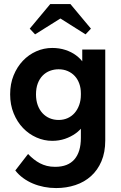

<svg xmlns="http://www.w3.org/2000/svg" viewBox="-20 -708 614 975"><path d="M265 247Q317 247 362.6 231.9Q408.3 216.8 442 186.5Q475.8 156.2 495.1 111Q514.5 65.7 514.5 5V-456.5H397.7V-332.5L390.7 -325.5V-8Q390.7 27.7 382.5 55.1Q374.2 82.5 358 101.2Q341.7 120 317.4 129.6Q293 139.2 260 139.2Q237.3 139.2 218.3 134.5Q199.3 129.7 182.9 121.1Q166.5 112.5 151.6 100.7Q136.8 89 122.5 74L57.7 157.7Q74.7 179.5 97.5 196.1Q120.2 212.8 147 224Q173.8 235.3 203.5 241.1Q233.3 247 265 247ZM245.2 7.2Q279.7 7.2 309.9 -3Q340 -13.3 363.9 -30.4Q387.7 -47.5 403.9 -70.9Q420 -94.3 425.8 -120.8V-226.8H390.7Q390.7 -198.5 382.2 -174.9Q373.7 -151.3 359 -134.4Q344.2 -117.5 323.4 -108.1Q302.5 -98.8 277.8 -98.8Q253.3 -98.8 232.3 -107.6Q211.3 -116.5 195.6 -133.5Q180 -150.5 171.4 -174.5Q162.8 -198.5 162.8 -228.5Q162.8 -260.5 171.9 -284.5Q181 -308.5 196.9 -324.5Q212.8 -340.5 233.8 -348.4Q254.8 -356.2 277.5 -356.2Q303 -356.2 324.1 -347Q345.2 -337.7 360 -321.6Q374.7 -305.5 382.7 -283.1Q390.7 -260.8 390.7 -234.5H420.8V-342Q418.5 -366 404 -387.9Q389.5 -409.8 366.2 -427Q343 -444.3 312.1 -454.4Q281.2 -464.5 245.2 -464.5Q202.7 -464.5 164.1 -447.4Q125.5 -430.3 96.1 -399.3Q66.7 -368.3 49.1 -325.1Q31.5 -282 31.5 -229Q31.5 -176 49.4 -132.4Q67.2 -88.8 97 -57.8Q126.7 -26.8 165.4 -9.8Q204 7.2 245.2 7.2ZM158.2 -533.5 319.3 -634.5H254.5L414.5 -533.5L441.8 -562.5L337.5 -687.5H235.3L131 -562.5Z"/></svg>

Font: Tilda Sans VF
Style: Regular
Weight: 400
Designer: ParaType Ltd
Foundry: ParaType Ltd
Version: Version 1.010